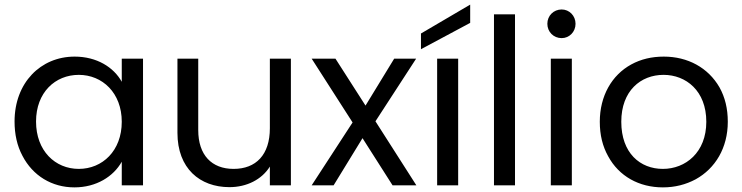

<svg xmlns="http://www.w3.org/2000/svg" viewBox="-20 -802 3213 831"><path d="M43 -276C43 -221 54 -171 77 -128C122 -41 205 9 302 9C397 9 471 -38 507 -102V0H599V-548H507V-448C472 -511 399 -557 303 -557C156 -557 43 -444 43 -276ZM136 -276C136 -402 219 -478 321 -478C423 -478 507 -400 507 -275C507 -149 423 -71 321 -71C219 -71 136 -149 136 -276Z M748 -548V-227C748 -73 845 8 973 8C1048 8 1113 -25 1148 -81V0H1239V-548H1148V-247C1148 -132 1088 -71 991 -71C896 -71 838 -131 838 -239V-548Z M1506 -272 1329 0H1424L1549 -204L1679 0H1782L1605 -277L1781 -548H1686L1562 -345L1432 -548H1329Z M1872 -548V0H1963V-548ZM2015 -782 1802 -657V-589L2015 -703Z M2118 -740V0H2209V-740Z M2364 0H2455V-548H2364ZM2349 -699C2349 -664 2376 -637 2411 -637C2444 -637 2471 -664 2471 -699C2471 -734 2444 -761 2411 -761C2376 -761 2349 -734 2349 -699Z M2612 -126C2659 -39 2746 9 2849 9C2901 9 2948 -3 2991 -26C3076 -73 3130 -162 3130 -275C3130 -332 3118 -381 3094 -424C3045 -509 2957 -557 2853 -557C2801 -557 2754 -546 2712 -523C2628 -477 2576 -387 2576 -275C2576 -218 2588 -169 2612 -126ZM2669 -275C2669 -409 2753 -478 2852 -478C2949 -478 3037 -409 3037 -275C3037 -142 2947 -71 2849 -71C2751 -71 2669 -139 2669 -275Z"/></svg>

Font: Poppins
Style: Regular
Weight: 400
Designer: Ninad Kale (Devanagari), Jonny Pinhorn (Latin)
Foundry: Indian Type Foundry
Version: 4.004